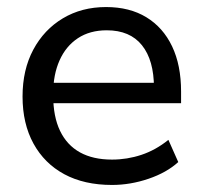

<svg xmlns="http://www.w3.org/2000/svg" viewBox="-20 -516 574 545"><path d="M298 9Q219 9 162.5 -21.5Q106 -52 75 -108.5Q44 -165 44 -242Q44 -318 74.5 -375Q105 -432 158.5 -464Q212 -496 281 -496Q348 -496 395.5 -467Q443 -438 468.5 -384.5Q494 -331 494 -256V-223H115V-281H434L417 -267Q417 -345 383 -387.5Q349 -430 283 -430Q235 -430 201 -407.5Q167 -385 149 -344.5Q131 -304 131 -251V-245Q131 -185 150.5 -144.5Q170 -104 207 -83.5Q244 -63 298 -63Q341 -63 381.5 -76.5Q422 -90 458 -119L486 -56Q453 -26 401.5 -8.5Q350 9 298 9Z"/></svg>

Font: Nunito Sans 12pt ExtraLight Medium
Style: Regular
Weight: 500
Version: Version 3.101;gftools[0.9.27]